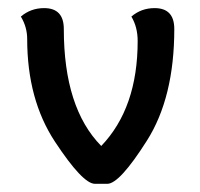

<svg xmlns="http://www.w3.org/2000/svg" viewBox="-20 -442 497 476"><path d="M246.1 13.7H215.3Q185.1 13.7 116.2 -90.8Q47.4 -195.3 47.4 -345.2Q47.4 -375 31.7 -400.9Q56.2 -421.9 89.4 -421.9Q138.2 -421.9 138.2 -370.1Q138.2 -174.3 231 -80.1Q321.3 -174.3 321.3 -340.3Q321.3 -375 305.7 -400.9Q330.1 -421.9 363.3 -421.9Q412.1 -421.9 412.1 -370.1Q412.1 -200.2 344.2 -93.3Q276.4 13.7 246.1 13.7Z"/></svg>

Font: Bainsley
Style: Regular
Weight: 400
Designer: Paul James MIller
Foundry: High-Logic / Made with FontCreator
Version: Version 1.411;March 28, 2021;FontCreator 13.0.0.2683 64-bit